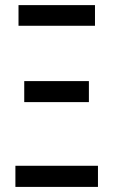

<svg xmlns="http://www.w3.org/2000/svg" viewBox="-20 -734 444 754"><path d="M40.5 0V-83H364.7V0ZM75.2 -333V-415.5H329.1V-333ZM52.7 -632.8V-713.9H353V-632.8Z"/></svg>

Font: Open Sans Condensed Medium
Style: Regular
Weight: 500
Width: 3
Designer: Monotype Design Team
Foundry: Monotype Imaging Inc.
Version: Version 3.000